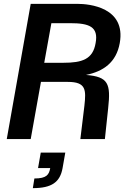

<svg xmlns="http://www.w3.org/2000/svg" viewBox="-20 -720 692 994"><path d="M15 0H139L192 -296H331C426 -296 426 -255 417 -173L396 0H523L540 -160C554 -287 541 -323 425 -332C514 -350 582 -396 600 -497C633 -682 442 -700 382 -700H139ZM150 254C248 254 291 223 304 150L318 70H191L177 150H240C234 184 222 204 158 204ZM209 -395 246 -600H344C441 -600 491 -582 475 -497C461 -413 405 -395 308 -395Z"/></svg>

Font: Uncut Sans Semibold
Style: Italic
Weight: 600
Italic angle: -10°
Designer: Kasper Nordkvist
Foundry: Uncut Type
Version: Version 1.111;FEAKit 1.0